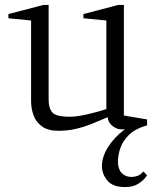

<svg xmlns="http://www.w3.org/2000/svg" viewBox="-20 -520 632 778"><path d="M486 238Q437 238 415 211.5Q393 185 393 153Q393 124 407.5 94.5Q422 65 448 37.5Q474 10 508 -11L523 4H470Q454 4 436.5 -9Q419 -22 416 -45Q386 -32 354 -19Q322 -6 288 2Q254 10 217 10Q175 10 150.5 -7.5Q126 -25 116 -52.5Q106 -80 106 -110V-437L14 -446V-463L156 -500H177V-115Q177 -82 192 -64.5Q207 -47 263 -47Q292 -47 335 -57Q378 -67 411 -78V-437L318 -446V-463L459 -500H482V-52L576 -36V-12L569 -10Q526 3 501.5 27.5Q477 52 467.5 80.5Q458 109 458 135Q458 165 473 181Q488 197 513 197Q525 197 537.5 192.5Q550 188 561 175L576 190Q578 187 569.5 199Q561 211 540.5 224.5Q520 238 486 238Z"/></svg>

Font: Manuale Light
Style: Regular
Weight: 300
Designer: Eduardo Tunni / Pablo Cosgaya
Foundry: Eduardo Tunni / Pablo Cosgaya
Version: Version 1.002